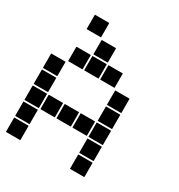

<svg xmlns="http://www.w3.org/2000/svg" viewBox="-185 -919 969 1039"><g transform="rotate(30 300.0 -400.0)"><path d="M107 -795H193Q195 -795 195 -793V-707Q195 -705 193 -705H107Q105 -705 105 -707V-793Q105 -795 107 -795ZM207 -695H293Q295 -695 295 -693V-607Q295 -605 293 -605H207Q205 -605 205 -607V-693Q205 -695 207 -695ZM307 -595H393Q395 -595 395 -593V-507Q395 -505 393 -505H307Q305 -505 305 -507V-593Q305 -595 307 -595ZM207 -595H293Q295 -595 295 -593V-507Q295 -505 293 -505H207Q205 -505 205 -507V-593Q205 -595 207 -595ZM107 -595H193Q195 -595 195 -593V-507Q195 -505 193 -505H107Q105 -505 105 -507V-593Q105 -595 107 -595ZM407 -495H493Q495 -495 495 -493V-407Q495 -405 493 -405H407Q405 -405 405 -407V-493Q405 -495 407 -495ZM7 -495H93Q95 -495 95 -493V-407Q95 -405 93 -405H7Q5 -405 5 -407V-493Q5 -495 7 -495ZM407 -395H493Q495 -395 495 -393V-307Q495 -305 493 -305H407Q405 -305 405 -307V-393Q405 -395 407 -395ZM7 -395H93Q95 -395 95 -393V-307Q95 -305 93 -305H7Q5 -305 5 -307V-393Q5 -395 7 -395ZM407 -295H493Q495 -295 495 -293V-207Q495 -205 493 -205H407Q405 -205 405 -207V-293Q405 -295 407 -295ZM307 -295H393Q395 -295 395 -293V-207Q395 -205 393 -205H307Q305 -205 305 -207V-293Q305 -295 307 -295ZM207 -295H293Q295 -295 295 -293V-207Q295 -205 293 -205H207Q205 -205 205 -207V-293Q205 -295 207 -295ZM107 -295H193Q195 -295 195 -293V-207Q195 -205 193 -205H107Q105 -205 105 -207V-293Q105 -295 107 -295ZM7 -295H93Q95 -295 95 -293V-207Q95 -205 93 -205H7Q5 -205 5 -207V-293Q5 -295 7 -295ZM407 -195H493Q495 -195 495 -193V-107Q495 -105 493 -105H407Q405 -105 405 -107V-193Q405 -195 407 -195ZM7 -195H93Q95 -195 95 -193V-107Q95 -105 93 -105H7Q5 -105 5 -107V-193Q5 -195 7 -195ZM407 -95H493Q495 -95 495 -93V-7Q495 -5 493 -5H407Q405 -5 405 -7V-93Q405 -95 407 -95ZM7 -95H93Q95 -95 95 -93V-7Q95 -5 93 -5H7Q5 -5 5 -7V-93Q5 -95 7 -95Z"/></g></svg>

Font: Pixel Panel Black
Style: Regular
Weight: 900
Monospace: yes
Designer: Óliver Lalan
Foundry: Óliver Lalan
Version: Version 1.000; ttfautohint (v1.8.4.7-5d5b-dirty);gftools[0.9